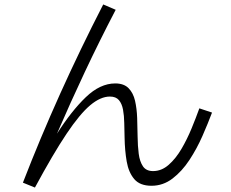

<svg xmlns="http://www.w3.org/2000/svg" viewBox="-20 -801 1040 863"><path d="M876 -314 933 -295Q915 -247 890 -190Q865 -133 831.5 -82Q798 -31 755.5 1.5Q713 34 661 34Q609 34 583.5 4Q558 -26 549.5 -75Q541 -124 540 -182Q539 -215 538.5 -248Q538 -281 533 -308Q528 -335 514.5 -351Q501 -367 474 -367Q432 -367 385.5 -328Q339 -289 279 -199.5Q219 -110 137 42L83 20Q237 -378 444 -781L500 -757Q427 -617 361.5 -478Q296 -339 236 -200Q301 -302 365.5 -364Q430 -426 498 -426Q537 -426 558 -404.5Q579 -383 587 -348Q595 -313 596.5 -271Q598 -229 598.5 -187Q599 -145 603.5 -110Q608 -75 622.5 -53.5Q637 -32 668 -32Q706 -32 738 -60Q770 -88 795.5 -131.5Q821 -175 841 -223.5Q861 -272 876 -314Z"/></svg>

Font: Murecho Light
Style: Regular
Weight: 300
Designer: Neil Summerour
Foundry: Positype
Version: Version 1.010; ttfautohint (v1.8.3)